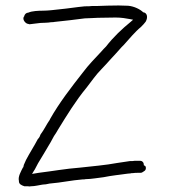

<svg xmlns="http://www.w3.org/2000/svg" viewBox="-20 -660 628 701"><path d="M49 0V1C49 12 57 16 69 20H81C87 21 90 21 93 20H94C107 20 122 16 135 14H136C138 14 141 13 147 13C151 12 157 11 162 10H163C202 7 242 -2 282 -5C286 -5 290 -5 293 -6H294C312 -6 340 -11 358 -13C387 -19 418 -22 446 -26L457 -27L461 -28H466C471 -29 477 -29 482 -29H493C497 -29 499 -30 503 -33H504V-34C512 -37 514 -45 512 -51C511 -54 508 -55 505 -57V-60C505 -67 499 -73 492 -73H472C470 -73 467 -72 464 -72H455C442 -70 423 -67 408 -65C366 -57 316 -53 272 -48C219 -44 171 -35 121 -29L97 -25L103 -35C109 -43 113 -54 119 -64C134 -89 150 -115 165 -141L177 -163C182 -170 187 -178 192 -187C224 -239 257 -293 296 -340C314 -363 330 -387 350 -407C362 -419 373 -432 385 -445C398 -459 411 -473 424 -488L432 -496C450 -516 474 -545 494 -561C501 -568 508 -575 512 -581C521 -597 517 -613 504 -615H503C492 -626 470 -637 448 -639C437 -639 425 -640 413 -640C386 -640 358 -639 331 -638H315C308 -637 301 -637 294 -637H290C258 -634 229 -629 197 -626C180 -624 155 -621 137 -621C122 -621 96 -620 84 -614H83C75 -613 70 -608 68 -600V-599H67C61 -588 73 -575 81 -573H82C87 -571 89 -571 92 -572H93L109 -574C120 -576 136 -577 147 -577C154 -577 160 -578 167 -579H168C172 -579 176 -579 179 -580C217 -584 253 -588 290 -593H291C299 -593 308 -594 316 -594C323 -594 330 -595 337 -595C359 -595 381 -596 402 -596C423 -596 440 -593 456 -590L466 -588L458 -581C425 -554 394 -525 367 -490C361 -484 356 -479 351 -473C327 -447 303 -423 283 -396C240 -341 197 -286 162 -224V-223C151 -208 141 -186 128 -169C126 -163 124 -158 118 -152C105 -127 88 -101 75 -76L67 -58C67 -57 66 -53 65 -49H64C57 -35 45 -15 49 0ZM432 -501V-502ZM494 -566Z"/></svg>

Font: Scribbler
Style: Lt
Weight: 300
Designer: Mew Too
Foundry: Cannot Into Space Fonts
Version: Version 1.001